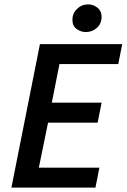

<svg xmlns="http://www.w3.org/2000/svg" viewBox="-20 -855 577 875"><path d="M32 0 162 -654H537L519 -563H251L216 -387H443L425 -296H199L157 -91H433L415 0ZM371 -709Q348 -709 329 -723Q310 -737 310 -765Q310 -794 331 -814.5Q352 -835 382 -835Q405 -835 424 -820Q443 -805 443 -778Q443 -748 422 -728.5Q401 -709 371 -709Z"/></svg>

Font: Source Sans 3 Semibold
Style: Italic
Weight: 600
Italic angle: -11°
Designer: Paul D. Hunt
Foundry: Adobe
Version: Version 3.052;hotconv 1.1.0;makeotfexe 2.6.0